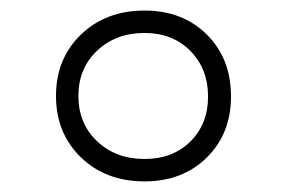

<svg xmlns="http://www.w3.org/2000/svg" viewBox="-20 -532 538 360"><path d="M251 -512.2Q322.3 -512.2 367.7 -467.3Q413.1 -422.4 413.1 -351.1Q413.1 -281.2 367.7 -236.6Q322.3 -191.9 251 -191.9Q178.2 -191.9 131.6 -237.1Q85 -282.2 85 -352.1Q85 -421.9 131.6 -467Q178.2 -512.2 251 -512.2ZM251 -233.9Q303.7 -233.9 336.9 -266.6Q370.1 -299.3 370.1 -351.1Q370.1 -402.8 336.9 -436.5Q303.7 -470.2 251 -470.2Q197.3 -470.2 162.1 -437Q127 -403.8 127 -352.1Q127 -300.3 162.1 -267.1Q197.3 -233.9 251 -233.9Z"/></svg>

Font: PoppinsZ Light
Style: Regular
Weight: 300
Designer: Ninad Kale (Devanagari), Jonny Pinhorn (Latin)
Foundry: Indian Type Foundry
Version: Version 3.002;FEAKit 1.0